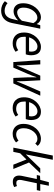

<svg xmlns="http://www.w3.org/2000/svg" viewBox="1226 -1978 972 3465"><g transform="rotate(90 1712.5 -246.0)"><path d="M170.9 219.9Q124.4 219.9 80.3 203.1Q36.2 186.3 1.7 152.7L37.5 104.6Q64.1 127.8 99.7 142.4Q135.2 157.1 174.1 157.1Q235.3 157.1 272.7 118.9Q310.1 80.8 324.2 16.5L348.8 -86.6Q311.1 -49.1 269.1 -26.8Q227 -4.6 180.3 -4.6Q118.7 -4.6 79 -48.3Q39.3 -92 39.3 -176.4Q39.3 -243.4 60.8 -301.6Q82.3 -359.8 118.8 -404Q155.3 -448.2 201.1 -473.1Q246.9 -498 295.7 -498Q334.4 -498 364.9 -478.1Q395.3 -458.3 412.5 -424.7H415.9L435.7 -486H498.4L396.1 22.9Q376.8 118.3 319.3 169.1Q261.7 219.9 170.9 219.9ZM205 -69.2Q239 -69.2 280 -90.8Q321 -112.3 354.8 -154.1L397.6 -361.6Q376 -400.5 351.3 -417.2Q326.6 -433.9 298.6 -433.9Q263.6 -433.9 231.3 -413.5Q198.9 -393.1 173.4 -358.3Q147.8 -323.5 133 -279.1Q118.2 -234.8 118.2 -187.3Q118.2 -128.3 141.7 -98.8Q165.3 -69.2 205 -69.2Z M761.4 12Q672.6 12 619.9 -40.8Q567.3 -93.5 567.3 -191.4Q567.3 -260 589.8 -316Q612.3 -372 649.7 -412.8Q687 -453.6 733 -475.8Q778.9 -498 826.1 -498Q881.4 -498 914.8 -474.9Q948.1 -451.9 963 -412.1Q977.9 -372.2 977.9 -322Q977.9 -302.3 975.5 -284.8Q973.1 -267.2 969.2 -251.9Q965.3 -236.7 961 -224.8H624.4L632.2 -283.9H907.1Q910.1 -296.5 911 -306.1Q911.9 -315.7 911.9 -328Q911.9 -355.9 903.1 -380.4Q894.2 -405 873.6 -420.4Q853 -435.8 818 -435.8Q789 -435.8 758.2 -419.7Q727.4 -403.6 701.6 -373.5Q675.8 -343.3 659.8 -300Q643.7 -256.7 643.7 -203.2Q643.7 -144.5 660.9 -111.3Q678.1 -78.1 707.9 -64.4Q737.7 -50.8 775.6 -50.8Q808.1 -50.8 835.5 -61.5Q862.8 -72.1 886.1 -88.7L914.9 -41.2Q886 -18.4 847.5 -3.2Q809 12 761.4 12Z M1100.6 0 1065.2 -486.6H1142.3L1157.4 -199.4Q1159.2 -167.6 1159.7 -132.4Q1160.3 -97.3 1161.4 -62.8H1165.4Q1178.6 -97.3 1192.3 -132.4Q1206 -167.6 1219.8 -199.4L1345.2 -486.6H1429.4L1444.8 -199.4Q1445.6 -167.6 1446.5 -132.4Q1447.5 -97.3 1447.9 -62.8H1451.9Q1466.3 -97.3 1478.9 -132.4Q1491.6 -167.6 1505.8 -199.4L1631.5 -486.6H1707.4L1485.5 0H1387.1L1376.1 -262.9Q1375 -299.8 1375.5 -336.8Q1376 -373.8 1376.1 -416H1372.1Q1357.7 -373.8 1344.5 -336.8Q1331.2 -299.8 1314.9 -262.9L1200.3 0Z M1930.4 12Q1841.6 12 1788.9 -40.8Q1736.3 -93.5 1736.3 -191.4Q1736.3 -260 1758.8 -316Q1781.3 -372 1818.7 -412.8Q1856 -453.6 1902 -475.8Q1947.9 -498 1995.1 -498Q2050.4 -498 2083.8 -474.9Q2117.1 -451.9 2132 -412.1Q2146.9 -372.2 2146.9 -322Q2146.9 -302.3 2144.5 -284.8Q2142.1 -267.2 2138.2 -251.9Q2134.3 -236.7 2130 -224.8H1793.4L1801.2 -283.9H2076.1Q2079.1 -296.5 2080 -306.1Q2080.9 -315.7 2080.9 -328Q2080.9 -355.9 2072.1 -380.4Q2063.2 -405 2042.6 -420.4Q2022 -435.8 1987 -435.8Q1958 -435.8 1927.2 -419.7Q1896.4 -403.6 1870.6 -373.5Q1844.8 -343.3 1828.8 -300Q1812.7 -256.7 1812.7 -203.2Q1812.7 -144.5 1829.9 -111.3Q1847.1 -78.1 1876.9 -64.4Q1906.7 -50.8 1944.6 -50.8Q1977.1 -50.8 2004.5 -61.5Q2031.8 -72.1 2055.1 -88.7L2083.9 -41.2Q2055 -18.4 2016.5 -3.2Q1978 12 1930.4 12Z M2395.1 12Q2342.3 12 2302 -10.9Q2261.8 -33.8 2239 -77.4Q2216.3 -120.9 2216.3 -183.4Q2216.3 -251.3 2238.6 -308.5Q2260.9 -365.7 2298.6 -408.4Q2336.3 -451.1 2385.2 -474.6Q2434.1 -498 2486.8 -498Q2531.9 -498 2563.2 -480.9Q2594.6 -463.9 2612.9 -438.7L2570.4 -395.9Q2553.3 -415.6 2532.7 -425.1Q2512.2 -434.6 2482.4 -434.6Q2445.9 -434.6 2412.3 -414.8Q2378.8 -395.1 2352.3 -361Q2325.8 -326.9 2310.2 -282.3Q2294.5 -237.8 2294.5 -188.1Q2294.5 -122.7 2323.4 -87.1Q2352.3 -51.4 2409.4 -51.4Q2439.5 -51.4 2468.6 -64.5Q2497.8 -77.5 2518.1 -93.4L2551.1 -49.1Q2524.7 -25 2485.2 -6.5Q2445.8 12 2395.1 12Z M2644.8 0 2787.3 -712.4H2863.9L2767.6 -229H2770.4L3019.1 -486.1H3106.6L2913.2 -283.1L3030 0H2952.1L2858.8 -236.6L2746.6 -123.1L2721.3 0Z M3262.7 9.2Q3201.5 9.2 3175.3 -22.6Q3149.1 -54.4 3149.1 -100.6Q3149.1 -113.8 3150.4 -126.2Q3151.7 -138.7 3154.3 -152.5L3211.3 -423.8H3139L3152.3 -481.4L3227.1 -486L3268 -640.9H3332.5L3301.7 -486H3425.1L3411.8 -423.8H3287.1L3230.2 -149.3Q3229.2 -140.3 3228 -131.9Q3226.8 -123.5 3226.8 -113.1Q3226.8 -84.1 3240.4 -68.8Q3253.9 -53.6 3285.6 -53.6Q3300.7 -53.6 3314.1 -57.2Q3327.4 -60.7 3338.2 -65.9L3356.3 -14.8Q3340.3 -5.8 3316.3 1.7Q3292.2 9.2 3262.7 9.2Z"/></g></svg>

Font: Source Sans 3
Style: Italic
Weight: 200
Italic angle: -11°
Designer: Paul D. Hunt
Foundry: Adobe
Version: Version 3.046;hotconv 1.0.118;makeotfexe 2.5.65603